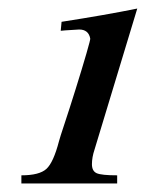

<svg xmlns="http://www.w3.org/2000/svg" viewBox="-20 -703 341 449"><path d="M301 -683 201 -353Q195 -335 195 -319Q195 -303 206 -298Q217 -293 254 -293V-274H30V-293Q72 -293 88.5 -308Q105 -323 118 -373Q120 -381 131 -414Q142 -447 157 -495Q172 -543 182 -577.5Q192 -612 191 -613Q187 -634 165 -634Q161 -634 133 -632L122 -631L124 -652Q227 -668 301 -683Z"/></svg>

Font: STIX MathJax Latin
Style: Bold Italic
Weight: 700
Italic angle: -16.33°
Designer: MicroPress Inc., with final additions and corrections provided by Coen Hoffman, Elsevier (retired)
Version: Version 1.1.1